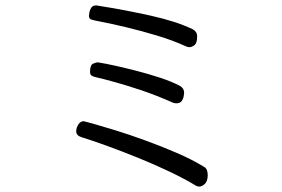

<svg xmlns="http://www.w3.org/2000/svg" viewBox="-20 -685 1040 708"><path d="M332 -609Q321 -611 314.5 -614Q308 -617 308 -627Q308 -630 309.5 -639Q311 -648 316.5 -656.5Q322 -665 335 -665Q337 -665 339 -664.5Q341 -664 342 -664Q443 -648 537 -627Q631 -606 691 -577Q707 -568 707 -551Q707 -526 697 -518.5Q687 -511 679 -511Q672 -511 666 -514Q618 -536 560 -553.5Q502 -571 443.5 -585Q385 -599 332 -609ZM630 -304Q624 -304 616 -307Q558 -333 503 -351.5Q448 -370 404.5 -382Q361 -394 335 -400Q324 -402 318 -406Q312 -410 312 -420Q312 -446 324 -450.5Q336 -455 338 -455Q344 -455 347 -454Q367 -451 403.5 -443Q440 -435 484.5 -423.5Q529 -412 571.5 -398Q614 -384 644 -368Q659 -359 659 -343Q659 -341 657.5 -331Q656 -321 650 -312.5Q644 -304 630 -304ZM263 -214Q272 -238 289 -238Q291 -238 323 -229Q355 -220 405.5 -204.5Q456 -189 515 -167.5Q574 -146 631 -121.5Q688 -97 732 -70Q740 -66 743 -57.5Q746 -49 746 -40Q746 -17 735.5 -7Q725 3 714 3Q709 3 703 0Q662 -25 606.5 -51.5Q551 -78 490.5 -102.5Q430 -127 375 -147Q320 -167 281 -179Q261 -185 261 -201Q261 -204 261.5 -207Q262 -210 263 -214Z"/></svg>

Font: Klee One SemiBold
Style: Regular
Weight: 600
Designer: Fontworks Inc.
Foundry: Fontworks Inc.
Version: Version 1.00;January 12, 2022;FontCreator 13.0.0.2683 64-bit